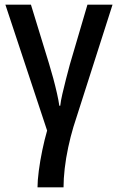

<svg xmlns="http://www.w3.org/2000/svg" viewBox="-20 -559 503 819"><path d="M293 -17Q281 23 271 69.5Q261 116 256 160Q251 204 251 240H140Q140 212 145.5 169.5Q151 127 160.5 81.5Q170 36 181 -2L3 -539H112L189 -288Q198 -259 207 -225.5Q216 -192 223 -161Q230 -130 233 -108H237Q239 -128 246 -158Q253 -188 261.5 -221.5Q270 -255 278 -284L353 -539H460Z"/></svg>

Font: Noto Sans Display SemiCondensed Medium
Style: Regular
Weight: 500
Width: 4
Designer: Monotype Design Team
Foundry: Monotype Imaging Inc.
Version: Version 2.003